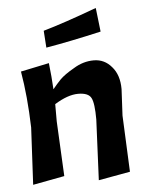

<svg xmlns="http://www.w3.org/2000/svg" viewBox="-52 -768 628 815"><g transform="rotate(-5 261.5 -360.5)"><path d="M335.9 -344.7Q324.2 -368.2 280.3 -368.2Q236.3 -368.2 179.7 -333Q179.7 -308.6 179.7 -259.8Q182.6 -201.2 191.4 -25.4Q157.2 -18.6 56.6 0Q59.6 -60.5 69.3 -243.2Q65.4 -377 46.9 -483.4Q86.9 -491.2 168 -508.8Q174.8 -451.2 177.7 -396.5Q193.4 -416 211.9 -435.5Q231.4 -455.1 272.5 -478.5Q313.5 -503.9 358.4 -503.9Q404.3 -503.9 434.6 -467.8Q465.8 -432.6 465.8 -372.1Q463.9 -335 460 -259.8Q462.9 -200.2 470.7 -19.5Q437.5 -13.7 335.9 4.9Q338.9 -59.6 347.7 -252.9Q347.7 -322.3 335.9 -344.7ZM386.7 -724.6Q389.6 -699.2 398.4 -623Q266.6 -592.8 163.1 -575.2Q161.1 -598.6 158.2 -647.5Q244.1 -671.9 386.7 -724.6Z"/></g></svg>

Font: Acme Polish
Style: Regular
Weight: 400
Designer: Juan Pablo del Peral
Version: Version 1.002